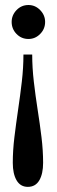

<svg xmlns="http://www.w3.org/2000/svg" viewBox="-20 -591 226 766"><path d="M108.5 -373.5Q108.5 -320.5 115 -264.8Q121.5 -209 130.2 -153.2Q139 -97.5 145.5 -44Q152 9.5 152 58.5Q152 102.5 136.8 128.5Q121.5 154.5 91 154.5Q61.5 154.5 46.2 128.5Q31 102.5 31 58.5Q31 9.5 37.5 -44Q44 -97.5 52.2 -153.2Q60.5 -209 67 -264.8Q73.5 -320.5 73.5 -373.5ZM93.5 -571Q120.5 -571 140.2 -550.8Q160 -530.5 160 -503.5Q160 -475.5 140.2 -455.5Q120.5 -435.5 93.5 -435.5Q65.5 -435.5 46 -455.5Q26.5 -475.5 26.5 -503.5Q26.5 -530.5 46 -550.8Q65.5 -571 93.5 -571Z"/></svg>

Font: Imbue Thin 10pt
Style: Bold
Weight: 700
Version: Version 1.102